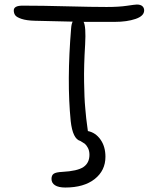

<svg xmlns="http://www.w3.org/2000/svg" viewBox="-20 -651 687 850"><path d="M269 179.2Q239.3 179.2 223.6 169.2Q208 159.2 208 141.1Q208 125 217.8 118.2Q227.5 111.3 255.9 109.9Q322.8 106.4 349.4 88.4Q376 70.3 376 34.2Q376 16.1 368.7 2.9Q361.3 -10.3 355 -14.9Q348.6 -19.5 335.9 -26.9Q301.8 -35.6 293 -115.2Q275.4 -292 294.9 -525.9Q296.4 -545.9 301.8 -555.2Q201.7 -557.1 133.8 -559.1Q97.2 -560.1 75.4 -567.4Q53.7 -574.7 47.4 -583.5Q41 -592.3 41 -605Q41 -626 80.1 -626Q166.5 -626 277.6 -623Q388.7 -620.1 452.1 -620.1Q506.3 -620.1 542.2 -625.5Q578.1 -630.9 585.9 -630.9Q602.1 -630.9 610.1 -623.8Q618.2 -616.7 618.2 -605Q618.2 -580.1 579.8 -567.1Q541.5 -554.2 488.8 -554.2H350.1Q361.3 -533.7 356.9 -454.1Q354 -407.7 352.8 -365.2Q351.6 -322.8 352.3 -286.9Q353 -251 354 -224.1Q355 -197.3 357.7 -169.2Q360.4 -141.1 361.6 -128.2Q362.8 -115.2 366 -93.8Q369.1 -72.3 369.1 -70.8Q403.3 -64 425 -33Q446.8 -2 446.8 43Q446.8 104 399.2 141.6Q351.6 179.2 269 179.2Z"/></svg>

Font: Shantell Sans Irregular
Style: Regular
Weight: 300
Designer: Stephen Nixon, Anya Danilova, Shantell Martin
Foundry: Arrow Type
Version: Version 1.006;[9816181b4]